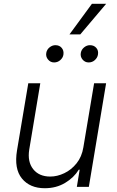

<svg xmlns="http://www.w3.org/2000/svg" viewBox="-20 -984 617 1011"><path d="M419 -208.5 475.5 -545.5H538.7L447.8 0H384.6L399.5 -90.6H394.9Q369.3 -48.7 322.6 -20.8Q275.9 7.1 215.9 7.1Q137.4 7.1 95.5 -44Q53.6 -95.2 69.6 -192.1L128.9 -545.5H192.1L133.9 -196Q123.9 -132.1 154.8 -93.2Q185.7 -54.3 244.7 -54.3Q281.6 -54.3 318.7 -72.1Q355.8 -89.8 383.3 -124.1Q410.9 -158.4 419 -208.5ZM446.7 -655.2Q427.6 -655.2 414.8 -670.3Q402 -685.4 405.5 -705.6Q408.7 -723 422.9 -734.6Q437.1 -746.1 453.5 -746.1Q474.8 -746.1 487.2 -731.7Q499.6 -717.3 495.7 -696Q492.9 -679.7 479.2 -667.4Q465.6 -655.2 446.7 -655.2ZM264.9 -655.2Q245.7 -655.2 233 -670.5Q220.2 -685.7 223.7 -705.6Q226.6 -723 240.9 -734.6Q255.3 -746.1 271.7 -746.1Q293 -746.1 305 -731.7Q317.1 -717.3 313.9 -696Q311.4 -680 297.6 -667.6Q283.7 -655.2 264.9 -655.2ZM345.9 -802.9 464.1 -964.1H539.1L402.7 -802.9Z"/></svg>

Font: Inter UI Light
Style: Italic
Weight: 300
Italic angle: 9.39999°
Designer: Rasmus Andersson
Foundry: rsms
Version: 3.2;8d6f07862